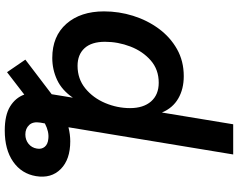

<svg xmlns="http://www.w3.org/2000/svg" viewBox="-114 -654 972 783"><g transform="rotate(90 371.5 -262.0)"><path d="M511.7 204.1Q449.2 204.1 413.8 182.4Q378.4 160.6 365.2 124.5L273.9 194.8L222.7 120.1L363.8 12.7L377.9 -73.7Q347.2 -28.8 305.2 -9.3Q263.2 10.3 215.8 10.3Q127 10.3 76.4 -47.4Q25.9 -105 25.9 -200.7Q25.9 -261.2 43.9 -319.1Q62 -377 96.4 -423.8Q130.9 -470.7 179.7 -498.3Q228.5 -525.9 290 -525.9Q342.8 -525.9 381.3 -503.4Q419.9 -481 438 -437.5H438.5L486.3 -727.5H609.4L498.5 -55.7Q528.3 -63 555.7 -63Q629.9 -63 668.9 -24.2Q708 14.6 697.8 76.7Q688 135.7 638.9 169.9Q589.8 204.1 511.7 204.1ZM248 -92.8Q301.3 -92.8 340.1 -124.5Q378.9 -156.2 399.7 -205.6Q420.4 -254.9 420.4 -306.6Q420.4 -361.3 393.1 -392.6Q365.7 -423.8 316.9 -423.8Q263.2 -423.8 225.8 -391.1Q188.5 -358.4 169.2 -308.1Q149.9 -257.8 149.9 -204.6Q149.9 -149.9 176 -121.3Q202.1 -92.8 248 -92.8ZM482.9 40.5 479.5 59.1Q474.6 88.9 489.3 104.5Q503.9 120.1 527.8 120.1Q549.8 120.1 565.9 107.2Q582 94.2 585.4 73.2Q588.9 54.2 578.4 41.3Q567.9 28.3 545.4 26.4Q516.6 22.9 482.9 40.5Z"/></g></svg>

Font: Inter Display SemiBold
Style: Italic
Weight: 600
Italic angle: -9.39999°
Designer: Rasmus Andersson
Foundry: rsms
Version: Version 4.000;git-a52131595